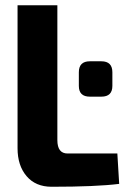

<svg xmlns="http://www.w3.org/2000/svg" viewBox="-20 -710 483 733"><path d="M199 -690V-175Q199 -124 238 -124H428L435 -8Q347 3 177 3Q116 3 81.5 -37.5Q47 -78 47 -144V-690ZM367 -341H323Q281 -341 281 -382V-434Q281 -476 323 -476H367Q409 -476 409 -434V-382Q409 -341 367 -341Z"/></svg>

Font: exo2condensed_b
Style: Bold
Weight: 700
Width: 3
Designer: Natanael Gama
Version: Version 1.001;PS 001.001;hotconv 1.0.70;makeotf.lib2.5.58329